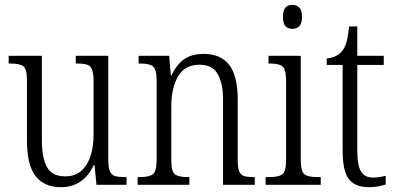

<svg xmlns="http://www.w3.org/2000/svg" viewBox="-20 -768 1644 798"><path d="M233 10Q164 10 128 -36Q92 -82 92 -185V-434Q92 -482 76.5 -493Q61 -504 23 -504H16V-536H154V-186Q154 -113 175 -74Q196 -35 251 -35Q292 -35 318 -58Q344 -81 356.5 -120.5Q369 -160 369 -210V-426Q369 -462 362.5 -478.5Q356 -495 341 -499.5Q326 -504 300 -504H295V-536H430V-104Q430 -71 437 -55.5Q444 -40 459 -36Q474 -32 499 -32H506V0H381L373 -81H369Q326 10 233 10Z M552 0V-32H562Q600 -32 615.5 -44Q631 -56 631 -105V-433Q631 -481 615.5 -492.5Q600 -504 564 -504H556V-536H683L690 -455H693Q716 -503 747.5 -523.5Q779 -544 827 -544Q897 -544 932.5 -498.5Q968 -453 968 -355V-105Q968 -72 974 -56.5Q980 -41 994 -36.5Q1008 -32 1033 -32H1039V0H907V-355Q907 -421 885 -460Q863 -499 809 -499Q748 -499 720 -450.5Q692 -402 692 -326V-102Q692 -54 707.5 -43Q723 -32 760 -32H767V0Z M1195 -648Q1178 -648 1167 -658.5Q1156 -669 1156 -698Q1156 -726 1167 -737Q1178 -748 1195 -748Q1212 -748 1223.5 -737Q1235 -726 1235 -698Q1235 -669 1223.5 -658.5Q1212 -648 1195 -648ZM1084 0V-32H1100Q1138 -32 1153.5 -43.5Q1169 -55 1169 -103V-431Q1169 -479 1154.5 -491.5Q1140 -504 1104 -504H1096V-536H1230V-106Q1230 -56 1245 -44Q1260 -32 1299 -32H1313V0Z M1514 10Q1456 10 1430 -23.5Q1404 -57 1404 -143V-498H1338V-525Q1380 -529 1401 -555Q1414 -570 1420.5 -594Q1427 -618 1431 -658H1465V-536H1575V-498H1465V-141Q1465 -79 1481 -54.5Q1497 -30 1529 -30Q1544 -30 1556.5 -32Q1569 -34 1583 -37V-1Q1570 3 1552 6.5Q1534 10 1514 10Z"/></svg>

Font: Noto Serif Lao Condensed Light
Style: Regular
Weight: 300
Width: 3
Designer: Monotype Design Team
Foundry: Monotype Imaging Inc.
Version: Version 2.003; ttfautohint (v1.8.4.7-5d5b)